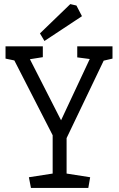

<svg xmlns="http://www.w3.org/2000/svg" viewBox="-20 -917 579 937"><path d="M131 0 121 -52 237 -70V-257L50 -622L7 -631V-691H189V-638L126 -628L278 -330L418 -629L357 -637V-691H529V-631L486 -621L305 -243V-70L420 -52L411 0ZM197 -717 175 -754 323 -897 353 -890 380 -838Z"/></svg>

Font: Kreon Light Light
Style: Regular
Weight: 300
Version: Version 2.002